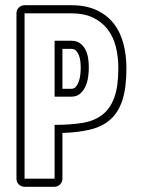

<svg xmlns="http://www.w3.org/2000/svg" viewBox="-20 -715 580 735"><path d="M253 -695Q309 -695 349 -676.5Q389 -658 414.5 -626Q440 -594 452 -549.5Q464 -505 464 -454Q464 -379 448.5 -331.5Q433 -284 402 -257Q371 -230 325.5 -219Q280 -208 219 -206V-31Q219 -18 210 -9Q201 0 189 0H74Q61 0 52 -9Q43 -18 43 -31V-664Q43 -677 52 -686Q61 -695 74 -695ZM219 -375H253Q264 -375 271 -383.5Q278 -392 282 -404Q286 -416 287.5 -430Q289 -444 289 -456Q289 -468 287.5 -480.5Q286 -493 282 -503.5Q278 -514 271 -521Q264 -528 253 -528H219ZM189 -559H253Q274 -559 287 -549Q300 -539 307.5 -524Q315 -509 317.5 -491Q320 -473 320 -456Q320 -440 317.5 -421Q315 -402 307.5 -385Q300 -368 287 -356.5Q274 -345 253 -345H189ZM74 -664V-31H189V-237Q250 -237 295.5 -244.5Q341 -252 371.5 -275.5Q402 -299 417.5 -341.5Q433 -384 433 -454Q433 -499 423 -537.5Q413 -576 391 -604Q369 -632 335 -648Q301 -664 253 -664Z"/></svg>

Font: Lichte PostBus
Style: Regular
Weight: 400
Designer: Peter Wiegel
Version: Version 1.001